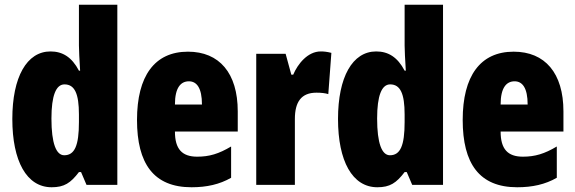

<svg xmlns="http://www.w3.org/2000/svg" viewBox="-20 -780 2424 810"><path d="M198 10C251 10 278 -8 313 -54H322L345 0H475V-760H313V-588C313 -567 315 -532 318 -482H313C283 -539 244 -563 193 -563C93 -563 32 -455 32 -278C32 -101 92 10 198 10ZM251 -125C217 -125 197 -175 197 -280C197 -376 216 -424 252 -424C295 -424 313 -385 313 -297V-265C313 -166 295 -125 251 -125Z M773 -562C632 -562 558 -459 558 -274C558 -90 628 10 788 10C852 10 906 -2 955 -30V-162C903 -131 863 -119 812 -119C748 -119 718 -151 718 -225H983V-310C983 -472 905 -562 773 -562ZM777 -437C810 -437 832 -409 832 -339H718C718 -411 743 -437 777 -437Z M1333 -563C1278 -563 1236 -510 1217 -465H1209L1185 -553H1061V0H1224V-278C1224 -350 1251 -389 1315 -389C1336 -389 1352 -387 1365 -383L1378 -557C1358 -562 1346 -563 1333 -563Z M1572 10C1625 10 1652 -8 1687 -54H1696L1719 0H1849V-760H1687V-588C1687 -567 1689 -532 1692 -482H1687C1657 -539 1618 -563 1567 -563C1467 -563 1406 -455 1406 -278C1406 -101 1466 10 1572 10ZM1625 -125C1591 -125 1571 -175 1571 -280C1571 -376 1590 -424 1626 -424C1669 -424 1687 -385 1687 -297V-265C1687 -166 1669 -125 1625 -125Z M2147 -562C2006 -562 1932 -459 1932 -274C1932 -90 2002 10 2162 10C2226 10 2280 -2 2329 -30V-162C2277 -131 2237 -119 2186 -119C2122 -119 2092 -151 2092 -225H2357V-310C2357 -472 2279 -562 2147 -562ZM2151 -437C2184 -437 2206 -409 2206 -339H2092C2092 -411 2117 -437 2151 -437Z"/></svg>

Font: Noto Sans Bengali ExtraCondensed Black
Style: Regular
Weight: 900
Width: 2
Designer: Joana Ranito - Universal Thirst; Jelle Bosma - Monotype Design Team
Foundry: Universal Thirst ehf.
Version: Version 3.000